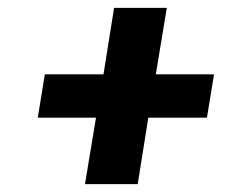

<svg xmlns="http://www.w3.org/2000/svg" viewBox="-20 -584 640 488"><path d="M196 -116 224 -285H76L94 -395H243L270 -564H404L376 -395H524L506 -285H357L330 -116Z"/></svg>

Font: Iosevka Slab XBdExObl
Style: Regular
Weight: 800
Width: 7
Italic angle: -9°
Monospace: yes
Designer: Belleve Invis
Foundry: Belleve Invis
Version: Version 11.1.0; ttfautohint (v1.8.3)